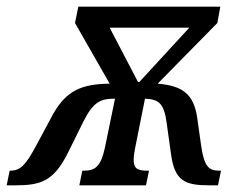

<svg xmlns="http://www.w3.org/2000/svg" viewBox="-65 -556 721 576"><path d="M-45 0H-20C57 0 95 -12 137 -94L185 -191C215 -251 237 -260 280 -260L250 -114C237 -53 218 -44 186 -44H182L173 0H373L382 -44H376C350 -44 336 -49 336 -76C336 -84 337 -95 340 -110L370 -260C410 -258 427 -248 435 -187L448 -94C459 -13 489 0 564 0H589L598 -44H592C560 -44 547 -58 538 -122L526 -207C515 -274 482 -299 408 -305L587 -487L596 -536H170L160 -487L264 -305C181 -304 135 -285 95 -215L45 -122C13 -62 -3 -44 -34 -44H-36ZM349 -310 264 -473H503L353 -310Z"/></svg>

Font: Noto Serif Condensed Medium
Style: Italic
Weight: 500
Width: 3
Italic angle: -12°
Designer: Monotype Design Team
Foundry: Monotype Imaging Inc.
Version: Version 2.013